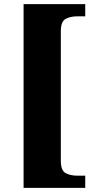

<svg xmlns="http://www.w3.org/2000/svg" viewBox="-20 -780 467 928"><path d="M94 128V-760H392V-701H352Q320 -701 297 -688.5Q274 -676 274 -629V-3Q274 44 297 56.5Q320 69 352 69H392V128Z"/></svg>

Font: Noto Serif Lao SemiCondensed Black
Style: Regular
Weight: 900
Width: 4
Designer: Monotype Design Team
Foundry: Monotype Imaging Inc.
Version: Version 2.003; ttfautohint (v1.8.4.7-5d5b)